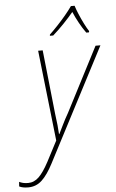

<svg xmlns="http://www.w3.org/2000/svg" viewBox="-179 -807 660 1093"><g transform="rotate(-5 151.5 -260.5)"><path d="M-63 243Q-95 243 -114 233L-112 207Q-102 212 -90 215Q-78 218 -61 218Q-27 218 0 192Q27 166 58 108L119 -9L61 -527H87L126 -161Q131 -125 134 -95.5Q137 -66 138 -44H140Q151 -66 165.5 -96Q180 -126 199 -159L389 -527H417L81 119Q49 181 16 212Q-17 243 -63 243ZM136 -613Q157 -633 182 -659.5Q207 -686 230 -713.5Q253 -741 269 -764H290Q296 -744 308 -715.5Q320 -687 334 -659Q348 -631 360 -613L358 -606H343Q324 -632 305.5 -665.5Q287 -699 274 -730Q250 -701 218 -667.5Q186 -634 154 -606H135Z"/></g></svg>

Font: Noto Sans SemiCondensed Thin
Style: Italic
Weight: 100
Width: 4
Italic angle: -12°
Designer: Monotype Design Team
Foundry: Monotype Imaging Inc.
Version: Version 2.013; ttfautohint (v1.8.4.7-5d5b)